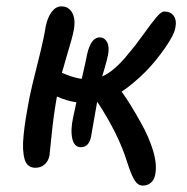

<svg xmlns="http://www.w3.org/2000/svg" viewBox="-20 -514 586 601"><path d="M90.8 11.2Q78.1 11.2 69.6 4.6Q61 -2 57.1 -15.6Q53.2 -29.3 52.2 -47.6Q51.3 -65.9 54 -92.3Q56.6 -118.7 61.3 -147Q65.9 -175.3 73.2 -212.9Q78.1 -237.8 94 -300.5Q109.9 -363.3 116.2 -394Q121.1 -417 123 -431.2Q129.4 -460.9 142.3 -477.5Q155.3 -494.1 171.9 -494.1Q194.8 -494.1 206.1 -473.9Q217.3 -453.6 210.9 -419.9Q208.5 -406.2 202.4 -384.8Q196.3 -363.3 187 -332Q177.7 -300.8 173.8 -286.1Q208 -271 235.8 -267.1Q249.5 -325.7 252.9 -345.2Q265.1 -397 292 -397Q307.1 -397 315.2 -382.1Q323.2 -367.2 317.9 -340.8Q315.9 -331.1 313 -320.1Q310.1 -309.1 305.9 -295.2Q301.8 -281.2 299.8 -274.9Q337.9 -290.5 383.8 -348.1Q401.9 -368.7 427 -403.8Q452.1 -439 468.3 -458.5Q484.4 -478 494.1 -478Q513.7 -478 523.7 -464.4Q533.7 -450.7 528.8 -426.8Q524.9 -404.3 496.3 -363.5Q467.8 -322.8 438 -292Q397 -251 360.8 -227.1Q388.7 -188.5 420.9 -129.9Q445.8 -86.4 459 -43Q472.2 0.5 465.8 33.2Q462.9 48.3 452.6 57.6Q442.4 66.9 426.8 66.9Q411.6 66.9 401.1 50Q390.6 33.2 377.9 -6.8Q350.6 -95.2 284.2 -195.8Q268.6 -104.5 265.1 -86.9Q258.8 -53.2 232.9 -53.2Q212.4 -53.2 206.3 -80.1Q200.2 -106.9 209 -147Q213.4 -168 219.2 -193.8Q189.9 -197.8 158.2 -211.9Q147.5 -152.3 141.4 -90.3Q135.3 -28.3 134.8 -26.9Q131.3 -9.3 119.4 1Q107.4 11.2 90.8 11.2Z"/></svg>

Font: Shantell Sans Irregular Bouncy
Style: Italic
Weight: 400
Italic angle: -11.31°
Designer: Stephen Nixon, Anya Danilova, Shantell Martin
Foundry: Arrow Type
Version: Version 1.006;[9816181b4]